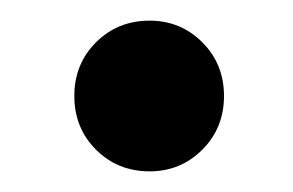

<svg xmlns="http://www.w3.org/2000/svg" viewBox="-20 -428 284 186"><path d="M52 -335Q52 -366 73 -387Q94 -408 125 -408Q155 -408 176 -387Q197 -366 197 -335Q197 -304 176 -283Q155 -262 125 -262Q94 -262 73 -283Q52 -304 52 -335Z"/></svg>

Font: Poppins Medium A&M
Style: Regular
Weight: 500
Designer: Ninad Kale (Devanagari), Jonny Pinhorn (Latin)
Foundry: Indian Type Foundry
Version: 4.004